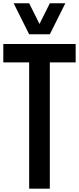

<svg xmlns="http://www.w3.org/2000/svg" viewBox="-22 -1141 478 1161"><path d="M279.3 -1121.1H373L279.3 -933.6H154.3L60.5 -1121.1H154.3L216.8 -996.1ZM435.5 -875V-763.7H279.3V0H154.3V-763.7H-2V-875Z"/></svg>

Font: OswaldRegular
Style: Regular
Weight: 400
Designer: vernon adams
Foundry: vernon adams
Version: Version 1.000